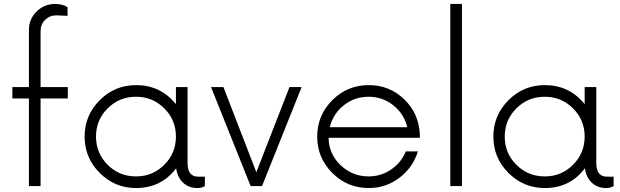

<svg xmlns="http://www.w3.org/2000/svg" viewBox="-20 -940 3134 970"><path d="M322.5 -500V-442.5H185V0H126.2V-442.5H42.5V-500H126.2V-790Q126.2 -843.8 165 -881.9Q203.8 -920 258.8 -920Q296.2 -920 321.2 -903.8V-860L265 -862.5Q231.2 -862.5 208.1 -840Q185 -817.5 185 -782.5V-500Z M981.2 -47.5H1015V0Q998.8 10 977.5 10Q933.8 10 905 -16.9Q876.2 -43.8 870 -90Q795 10 667.5 10Q560 10 483.8 -66.2Q407.5 -142.5 407.5 -250Q407.5 -357.5 483.8 -433.8Q560 -510 667.5 -510Q791.2 -510 868.8 -413.8V-500H927.5V-116.2Q927.5 -47.5 981.2 -47.5ZM667.5 -48.8Q751.2 -48.8 810 -107.5Q868.8 -166.2 868.8 -250Q868.8 -333.8 810 -392.5Q751.2 -451.2 667.5 -451.2Q582.5 -451.2 523.8 -392.5Q465 -333.8 465 -250Q465 -166.2 523.8 -107.5Q582.5 -48.8 667.5 -48.8Z M1442.5 -500H1503.8L1303.8 0H1246.2L1046.2 -500H1108.8L1275 -70Z M2101.2 -257.5V-243.8H1640Q1641.2 -162.5 1700.6 -105.6Q1760 -48.8 1842.5 -48.8Q1905 -48.8 1956.2 -83.8Q2007.5 -118.8 2030 -175H2091.2Q2066.2 -93.8 1998.1 -41.9Q1930 10 1842.5 10Q1735 10 1658.8 -66.2Q1582.5 -142.5 1582.5 -250Q1582.5 -357.5 1658.8 -433.8Q1735 -510 1842.5 -510Q1948.8 -510 2023.1 -437.5Q2097.5 -365 2101.2 -257.5ZM1842.5 -451.2Q1771.2 -451.2 1716.9 -408.1Q1662.5 -365 1646.2 -297.5H2037.5Q2021.2 -365 1966.9 -408.1Q1912.5 -451.2 1842.5 -451.2Z M2255 0V-920H2313.8V0Z M3046.2 -47.5H3080V0Q3063.8 10 3042.5 10Q2998.8 10 2970 -16.9Q2941.2 -43.8 2935 -90Q2860 10 2732.5 10Q2625 10 2548.8 -66.2Q2472.5 -142.5 2472.5 -250Q2472.5 -357.5 2548.8 -433.8Q2625 -510 2732.5 -510Q2856.2 -510 2933.8 -413.8V-500H2992.5V-116.2Q2992.5 -47.5 3046.2 -47.5ZM2732.5 -48.8Q2816.2 -48.8 2875 -107.5Q2933.8 -166.2 2933.8 -250Q2933.8 -333.8 2875 -392.5Q2816.2 -451.2 2732.5 -451.2Q2647.5 -451.2 2588.8 -392.5Q2530 -333.8 2530 -250Q2530 -166.2 2588.8 -107.5Q2647.5 -48.8 2732.5 -48.8Z"/></svg>

Font: Now Light
Style: Regular
Weight: 300
Designer: Alfredo Marco Pradil
Foundry: Alfredo Marco Pradil
Version: Version 1.002;PS 001.002;hotconv 1.0.88;makeotf.lib2.5.64775